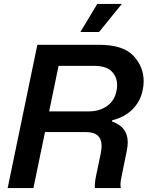

<svg xmlns="http://www.w3.org/2000/svg" viewBox="-20 -957 751 977"><path d="M170 -729H484Q606 -729 658.5 -673.5Q711 -618 711 -544Q711 -521 706 -498Q694 -440 653.5 -400Q613 -360 551 -345L550 -339Q591 -324 610.5 -298Q630 -272 630 -233Q630 -216 625 -189L601 -71Q593 -35 593 -17Q593 -10 595 0H463Q460 -20 470 -68L492 -173Q497 -198 497 -214Q497 -285 417 -285H209L150 0H19ZM429 -390Q486 -390 524 -417Q562 -444 572 -491Q576 -504 576 -524Q576 -565 548.5 -593.5Q521 -622 456 -622H278L230 -390ZM475 -937H600L484 -794H389Z"/></svg>

Font: Mona Sans SemiBold
Style: Italic
Weight: 600
Italic angle: -11.7°
Designer: Deni Anggara
Foundry: GitHub
Version: Version 2.000